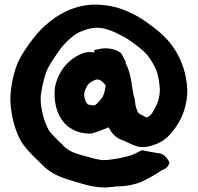

<svg xmlns="http://www.w3.org/2000/svg" viewBox="-20 -734 882 855"><path d="M26 -288C29 -219 46 -153 75 -103C103 -59 143 -26 173 5C207 39 252 57 298 70C340 82 386 100 444 101C462 101 483 98 500 96C552 96 595 84 626 68C660 51 687 33 704 22C707 21 726 16 732 -3L735 -11C725 -27 713 -52 678 -53L666 -55C649 -57 632 -62 612 -65C593 -57 581 -48 560 -41C533 -34 481 -21 438 -21C412 -23 373 -35 341 -44C317 -51 301 -56 286 -66C275 -74 269 -77 260 -87V-88C239 -109 210 -134 197 -155C178 -188 161 -246 161 -296C161 -325 177 -391 186 -414C193 -432 205 -452 222 -477C254 -527 277 -553 319 -583C335 -593 371 -607 393 -609C432 -615 467 -601 496 -588C521 -576 543 -565 562 -551C589 -532 617 -511 635 -490C654 -465 672 -437 681 -407C686 -387 690 -362 692 -337C692 -313 686 -287 680 -272C665 -242 655 -220 638 -213C635 -212 634 -212 632 -211C623 -216 612 -222 598 -229C595 -231 588 -245 583 -267C582 -277 581 -293 578 -298V-299C565 -340 569 -399 539 -453L541 -457C534 -472 525 -485 519 -498C494 -517 453 -524 419 -515L400 -511V-500C387 -503 368 -504 350 -497C321 -487 291 -466 271 -442C249 -418 229 -376 224 -340V-339C215 -233 266 -139 382 -139H384C399 -140 464 -167 464 -167C475 -143 493 -124 516 -113H518C539 -105 561 -92 588 -83C597 -80 606 -79 615 -79C640 -79 660 -87 674 -92C697 -100 718 -115 732 -130C775 -175 811 -238 814 -325V-333C811 -405 790 -464 758 -514C728 -562 688 -595 644 -627C626 -641 606 -654 585 -665C542 -688 497 -707 434 -712C363 -720 297 -698 252 -672C220 -654 190 -630 164 -604C131 -571 83 -505 62 -461C43 -420 26 -350 26 -288ZM355 -315V-319C356 -329 369 -355 373 -359C382 -368 402 -380 413 -380H417C418 -380 427 -377 431 -374C437 -368 444 -363 451 -353C448 -334 444 -317 437 -302C431 -292 410 -270 406 -268L405 -267C402 -266 400 -265 398 -265H393C389 -265 377 -267 371 -269C361 -280 354 -297 355 -315Z"/></svg>

Font: Hussar Pisanka
Style: Blk
Weight: 700
Designer: Robert Jablonski
Foundry: Cannot Into Space Fonts
Version: Version 1.070